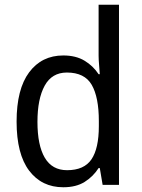

<svg xmlns="http://www.w3.org/2000/svg" viewBox="-20 -780 599 810"><path d="M247 10Q156 10 103 -60Q50 -130 50 -267Q50 -404 103 -475Q156 -546 247 -546Q300 -546 336.5 -524Q373 -502 396 -467H401Q400 -484 398 -506.5Q396 -529 396 -545V-760H482V0H413L401 -71H396Q373 -35 337 -12.5Q301 10 247 10ZM263 -62Q335 -62 366 -108Q397 -154 397 -248V-269Q397 -370 367 -422Q337 -474 262 -474Q199 -474 168.5 -418.5Q138 -363 138 -266Q138 -167 169 -114.5Q200 -62 263 -62Z"/></svg>

Font: Noto Sans Kannada SemiCondensed
Style: Regular
Weight: 400
Width: 4
Designer: Jelle Bosma - Monotype Design Team
Foundry: Monotype Imaging Inc.
Version: Version 2.005; ttfautohint (v1.8.4.7-5d5b)